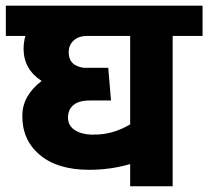

<svg xmlns="http://www.w3.org/2000/svg" viewBox="-35 -651 728 671"><path d="M419.9 -525.4H269.5Q239.7 -525.4 222.4 -509.5Q205.1 -493.7 205.1 -467.8Q205.1 -420.9 257.8 -414.1H343.3L353 -299.8H279.3Q240.2 -299.8 221.4 -283.7Q202.6 -267.6 202.6 -240Q202.6 -212.4 225.8 -196.8Q249 -181.2 289.1 -180.2V-180.7Q356.4 -178.7 419.9 -216.3ZM419.9 0V-77.6Q351.1 -57.6 276.9 -57.6Q165.5 -57.6 103.8 -109.9Q42 -162.1 43 -247.6Q43.5 -316.4 110.4 -368.2Q47.4 -409.2 47.4 -480.5Q47.4 -502.9 53.7 -525.4H-14.6V-631.3H672.9V-525.4H568.4V0Z"/></svg>

Font: Yantramanav Black
Style: Regular
Weight: 900
Version: Version 1.001;PS 1.0;hotconv 1.0.72;makeotf.lib2.5.5900; ttf